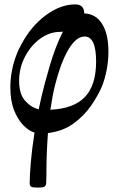

<svg xmlns="http://www.w3.org/2000/svg" viewBox="-20 -571 514 873"><path d="M153 282Q128 282 121.5 278Q115 274 115 262Q115 228 120 168Q125 108 137 32Q111 24 86 -1.5Q61 -27 44 -70Q27 -113 27 -176Q27 -225 40 -275.5Q53 -326 77 -369Q121 -452 188 -501.5Q255 -551 322 -551Q363 -551 363 -510Q416 -508 444.5 -462Q473 -416 473 -337Q473 -294 465 -253Q457 -212 443 -177Q425 -135 393 -89Q361 -43 313 -8.5Q265 26 198 34Q195 74 193 121Q191 168 191 223Q191 249 190 261.5Q189 274 181.5 278Q174 282 153 282ZM67 -204Q67 -143 94.5 -112.5Q122 -82 156 -74Q162 -103 169 -133Q176 -163 184 -193Q193 -226 205 -267.5Q217 -309 232.5 -350.5Q248 -392 266 -427Q260 -426 253 -426Q205 -426 162.5 -395Q120 -364 93.5 -313Q67 -262 67 -204ZM232 -190Q225 -164 219.5 -135Q214 -106 209 -72Q316 -77 366.5 -130.5Q417 -184 417 -291Q417 -405 365 -405Q341 -405 320 -384Q299 -363 282 -329.5Q265 -296 252.5 -259Q240 -222 232 -190Z"/></svg>

Font: Junicode Two Beta Condensed Medium
Style: Italic
Weight: 500
Width: 3
Italic angle: -9°
Version: Version 1.053; ttfautohint (v1.8.4)